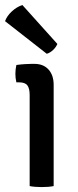

<svg xmlns="http://www.w3.org/2000/svg" viewBox="-28 -756 316 780"><path d="M190 0Q169.5 4 141.5 4Q113.5 4 92.5 0V-370Q92.5 -397 83.2 -409.2Q74 -421.5 49.5 -421.5H38.5Q34.5 -438.5 34.5 -456Q34.5 -465 35.5 -473.8Q36.5 -482.5 38.5 -492Q57 -494.5 73 -495.5Q89 -496.5 99.5 -496.5H112Q148.5 -496.5 169.2 -473.5Q190 -450.5 190 -411ZM63 -735.5Q40.5 -728.5 20.2 -709.8Q0 -691 -7.5 -670L162 -537.5Q175.5 -541.5 187.5 -552.8Q199.5 -564 205 -577.5Z"/></svg>

Font: Signika Negative
Style: Regular
Weight: 400
Designer: Anna Giedry
Foundry: Anna Giedry
Version: Version 2.001